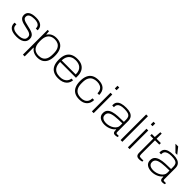

<svg xmlns="http://www.w3.org/2000/svg" viewBox="306 -2192 3834 3834"><g transform="rotate(45 2223.0 -275.0)"><path d="M262 12Q208 12 166 2.5Q124 -7 95.5 -26.5Q67 -46 52 -74.5Q37 -103 37 -142Q37 -147 37.5 -152.5Q38 -158 39 -162H89Q88 -157 88 -153Q88 -149 88 -145Q88 -100 112.5 -75.5Q137 -51 177.5 -42Q218 -33 266 -33Q313 -33 350.5 -44Q388 -55 410 -78Q432 -101 432 -137Q432 -180 409 -201.5Q386 -223 346 -234Q306 -245 257 -255Q214 -264 178 -274.5Q142 -285 115 -301Q88 -317 73.5 -341.5Q59 -366 59 -403Q59 -432 71 -457Q83 -482 108 -500Q133 -518 173 -528Q213 -538 269 -538Q326 -538 364.5 -526Q403 -514 426.5 -493.5Q450 -473 460.5 -447Q471 -421 471 -394Q471 -390 471 -387Q471 -384 470 -378H420V-388Q420 -422 403.5 -445.5Q387 -469 353 -481.5Q319 -494 268 -494Q234 -494 205.5 -489Q177 -484 155.5 -473.5Q134 -463 122.5 -446Q111 -429 111 -404Q111 -369 133.5 -350.5Q156 -332 192 -322Q228 -312 269 -303Q309 -294 347.5 -284Q386 -274 416.5 -258.5Q447 -243 465.5 -216Q484 -189 484 -146Q484 -107 468.5 -77.5Q453 -48 424 -28Q395 -8 354 2Q313 12 262 12Z M607 173V-526H645L652 -443H658Q689 -492 736 -515Q783 -538 845 -538Q921 -538 972.5 -508Q1024 -478 1051 -416.5Q1078 -355 1078 -260Q1078 -170 1051.5 -109.5Q1025 -49 974 -18.5Q923 12 849 12Q810 12 775.5 2.5Q741 -7 712.5 -26.5Q684 -46 663 -76H657V173ZM843 -33Q898 -33 939 -54.5Q980 -76 1002.5 -124Q1025 -172 1025 -251V-276Q1025 -359 1001 -406Q977 -453 936.5 -473.5Q896 -494 845 -494Q786 -494 743.5 -470.5Q701 -447 679 -398.5Q657 -350 657 -273V-253Q657 -186 672.5 -143Q688 -100 715 -76Q742 -52 775 -42.5Q808 -33 843 -33Z M1435 12Q1354 12 1297.5 -18Q1241 -48 1212 -109Q1183 -170 1183 -263Q1183 -356 1212 -417Q1241 -478 1298 -508Q1355 -538 1439 -538Q1523 -538 1577 -507Q1631 -476 1657 -422Q1683 -368 1683 -299V-249H1236Q1236 -170 1262 -122Q1288 -74 1333.5 -53.5Q1379 -33 1439 -33Q1492 -33 1527.5 -46.5Q1563 -60 1585 -81Q1607 -102 1618 -127Q1629 -152 1630 -174H1677Q1676 -143 1663 -110.5Q1650 -78 1622.5 -50.5Q1595 -23 1548.5 -5.5Q1502 12 1435 12ZM1236 -293H1632Q1632 -352 1616 -390.5Q1600 -429 1572 -451.5Q1544 -474 1508.5 -484Q1473 -494 1433 -494Q1376 -494 1333 -473Q1290 -452 1264.5 -408Q1239 -364 1236 -293Z M2033 12Q1951 12 1896 -19Q1841 -50 1813.5 -111.5Q1786 -173 1786 -263Q1786 -353 1813.5 -414.5Q1841 -476 1896.5 -507Q1952 -538 2036 -538Q2090 -538 2131 -524Q2172 -510 2199.5 -483.5Q2227 -457 2240.5 -419Q2254 -381 2254 -334H2205Q2205 -391 2183.5 -426Q2162 -461 2124 -477.5Q2086 -494 2035 -494Q1980 -494 1935.5 -473.5Q1891 -453 1865 -405.5Q1839 -358 1839 -276V-251Q1839 -172 1864 -124Q1889 -76 1933 -54.5Q1977 -33 2034 -33Q2086 -33 2124.5 -50.5Q2163 -68 2184.5 -104Q2206 -140 2206 -192H2254Q2254 -148 2240 -111Q2226 -74 2198.5 -46.5Q2171 -19 2129.5 -3.5Q2088 12 2033 12Z M2382 -647V-723H2432V-647ZM2382 0V-526H2432V0Z M2747 12Q2708 12 2674 3.5Q2640 -5 2614.5 -22Q2589 -39 2574.5 -66Q2560 -93 2560 -131Q2560 -191 2592.5 -226Q2625 -261 2683 -278Q2741 -295 2817.5 -299.5Q2894 -304 2982 -304V-365Q2982 -412 2966.5 -440Q2951 -468 2912 -481Q2873 -494 2803 -494Q2741 -494 2703.5 -480Q2666 -466 2650 -443Q2634 -420 2634 -391V-370H2587Q2586 -375 2585.5 -380Q2585 -385 2585 -392Q2585 -442 2612 -474.5Q2639 -507 2691 -522.5Q2743 -538 2817 -538Q2887 -538 2934.5 -521Q2982 -504 3006.5 -468Q3031 -432 3031 -374V-69Q3031 -48 3037.5 -40.5Q3044 -33 3061 -33H3109V-2Q3090 5 3073.5 7.5Q3057 10 3045 10Q3015 10 3001.5 -3Q2988 -16 2984.5 -38Q2981 -60 2981 -87H2974Q2950 -55 2913 -33Q2876 -11 2833 0.5Q2790 12 2747 12ZM2749 -33Q2791 -33 2832 -45Q2873 -57 2907 -79Q2941 -101 2961.5 -131Q2982 -161 2982 -197V-260Q2858 -260 2776 -250Q2694 -240 2654 -212.5Q2614 -185 2614 -131Q2614 -95 2633 -73Q2652 -51 2683.5 -42Q2715 -33 2749 -33Z M3192 0V-723H3242V0Z M3398 -647V-723H3448V-647ZM3398 0V-526H3448V0Z M3721 11Q3690 11 3670.5 1Q3651 -9 3642 -30Q3633 -51 3633 -81V-482H3547V-526H3632L3643 -672H3682V-526H3804V-482H3682V-100Q3682 -65 3690 -49Q3698 -33 3733 -33H3804V-3Q3792 2 3777.5 5Q3763 8 3748 9.5Q3733 11 3721 11Z M4079 12Q4040 12 4006 3.5Q3972 -5 3946.5 -22Q3921 -39 3906.5 -66Q3892 -93 3892 -131Q3892 -191 3924.5 -226Q3957 -261 4015 -278Q4073 -295 4149.5 -299.5Q4226 -304 4314 -304V-365Q4314 -412 4298.5 -440Q4283 -468 4244 -481Q4205 -494 4135 -494Q4073 -494 4035.5 -480Q3998 -466 3982 -443Q3966 -420 3966 -391V-370H3919Q3918 -375 3917.5 -380Q3917 -385 3917 -392Q3917 -442 3944 -474.5Q3971 -507 4023 -522.5Q4075 -538 4149 -538Q4219 -538 4266.5 -521Q4314 -504 4338.5 -468Q4363 -432 4363 -374V-69Q4363 -48 4369.5 -40.5Q4376 -33 4393 -33H4441V-2Q4422 5 4405.5 7.5Q4389 10 4377 10Q4347 10 4333.5 -3Q4320 -16 4316.5 -38Q4313 -60 4313 -87H4306Q4282 -55 4245 -33Q4208 -11 4165 0.5Q4122 12 4079 12ZM4081 -33Q4123 -33 4164 -45Q4205 -57 4239 -79Q4273 -101 4293.5 -131Q4314 -161 4314 -197V-260Q4190 -260 4108 -250Q4026 -240 3986 -212.5Q3946 -185 3946 -131Q3946 -95 3965 -73Q3984 -51 4015.5 -42Q4047 -33 4081 -33ZM4201 -591H4150L4022 -720L4023 -723H4096Z"/></g></svg>

Font: Archivo SemiExpanded Thin
Style: Regular
Weight: 250
Width: 6
Designer: Hector Gatti
Foundry: Omnibus-Type
Version: Version 2.001